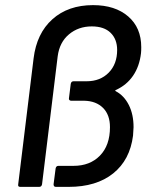

<svg xmlns="http://www.w3.org/2000/svg" viewBox="-20 -729 586 749"><path d="M51 -10 111 -501Q123 -599 184.5 -654Q246 -709 343 -709Q429 -709 480 -665Q531 -621 531 -545Q531 -529 530 -521Q524 -470 499 -433.5Q474 -397 432 -378Q427 -376 432 -373Q464 -356 482.5 -319.5Q501 -283 501 -233Q501 -224 499 -200Q487 -105 421.5 -52.5Q356 0 248 0H198Q189 0 189 -10L197 -72Q199 -82 208 -82H267Q331 -82 370 -122Q409 -162 409 -233Q409 -281 382 -308Q355 -335 309 -336H258Q253 -336 250.5 -339Q248 -342 249 -346L256 -402Q258 -412 267 -412H318Q371 -412 404 -445.5Q437 -479 437 -534Q437 -576 411.5 -601Q386 -626 338 -626Q286 -626 249 -595Q212 -564 205 -509L144 -10Q142 0 133 0H59Q49 0 51 -10Z"/></svg>

Font: Barlow Medium
Style: Italic
Weight: 500
Italic angle: -7°
Designer: Jeremy Tribby
Foundry: Tribby Type
Version: Version 1.408